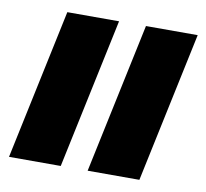

<svg xmlns="http://www.w3.org/2000/svg" viewBox="-69 -656 786 731"><g transform="rotate(10 324.5 -290.5)"><path d="M315 0H515L638 -581H438ZM11 0H211L334 -581H134Z"/></g></svg>

Font: Noto Serif Tamil SemiCondensed Black
Style: Italic
Weight: 900
Width: 4
Italic angle: -12°
Designer: Indian Type Foundry, Tom Grace, and the Monotype Design Team
Foundry: Monotype Imaging Inc.
Version: Version 2.003